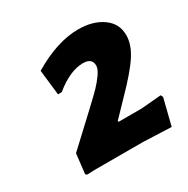

<svg xmlns="http://www.w3.org/2000/svg" viewBox="-102 -798 571 582"><g transform="rotate(-30 183.0 -507.0)"><path d="M242 -706Q293 -706 326.5 -682.5Q360 -659 360 -618Q360 -586 337.5 -551Q315 -516 260 -460L207 -405L209 -402H289L359 -408L363 -400L340 -308L241 -312H73L46 -311L41 -315L49 -384L154 -482Q184 -510 197.5 -524Q211 -538 223 -555Q235 -572 235 -584Q235 -610 203 -610Q158 -610 104 -566H91L81 -654Q168 -706 242 -706Z"/></g></svg>

Font: Alegreya Sans SC ExtraBold
Style: Italic
Weight: 800
Italic angle: -7°
Designer: Juan Pablo del Peral
Foundry: Huerta Tipografica
Version: Version 2.007